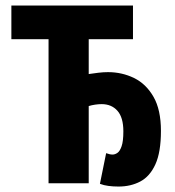

<svg xmlns="http://www.w3.org/2000/svg" viewBox="-20 -672 640 704"><path d="M414.6 12Q394.6 12 377.5 9.7Q360.3 7.5 346.4 2L369.2 -110.4Q375.4 -108.2 381 -106.8Q386.6 -105.3 392.8 -105.3Q401.6 -105.3 410.6 -111.5Q419.6 -117.6 425.9 -135.8Q432.3 -154 432.3 -190.4Q432.3 -241.2 410.7 -265.7Q389.1 -290.2 352.6 -290.2Q341 -290.2 328.7 -288.3Q316.3 -286.5 305.3 -283.1V0H158V-528.2H21.7V-651.8H467.6V-528.2H305.3V-400.5Q322.3 -403 340.8 -405.3Q359.3 -407.5 376 -407.5Q427.2 -407.5 471.4 -386Q515.6 -364.5 542.8 -317.1Q570.1 -269.6 570.1 -192Q570.1 -114 549.8 -69.5Q529.5 -25 494.4 -6.5Q459.4 12 414.6 12Z"/></svg>

Font: Source Code Pro ExtraLight
Style: Regular
Weight: 200
Monospace: yes
Designer: Paul D. Hunt, Teo Tuominen
Foundry: Adobe
Version: Version 1.026;hotconv 1.1.0;makeotfexe 2.6.0